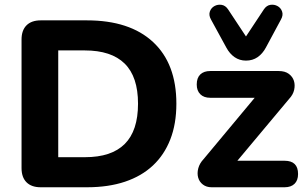

<svg xmlns="http://www.w3.org/2000/svg" viewBox="-20 -791 1294 811"><path d="M152 0Q113 0 92 -21Q71 -42 71 -81V-624Q71 -663 92 -684Q113 -705 152 -705H347Q528 -705 626.5 -613.5Q725 -522 725 -353Q725 -268 699.5 -202.5Q674 -137 626 -92Q578 -47 508 -23.5Q438 0 347 0ZM226 -127H338Q395 -127 437 -141Q479 -155 507 -183Q535 -211 549 -253.5Q563 -296 563 -353Q563 -467 506.5 -522.5Q450 -578 338 -578H226ZM874 0Q852 0 837 -11.5Q822 -23 817 -41Q812 -59 817.5 -80Q823 -101 840 -119L1085 -413V-378H868Q841 -378 826 -393Q811 -408 811 -434Q811 -462 826 -476.5Q841 -491 868 -491H1157Q1184 -491 1200 -479Q1216 -467 1221.5 -449.5Q1227 -432 1222.5 -411.5Q1218 -391 1201 -373L950 -73V-112H1182Q1239 -112 1239 -56Q1239 -29 1224 -14.5Q1209 0 1182 0ZM1019 -535Q992 -535 971 -549.5Q950 -564 936 -590L871 -709Q861 -727 866.5 -742.5Q872 -758 886 -765.5Q900 -773 916 -770.5Q932 -768 943 -752L1019 -637L1095 -752Q1106 -768 1122 -770.5Q1138 -773 1152 -765.5Q1166 -758 1171.5 -742.5Q1177 -727 1167 -709L1103 -590Q1089 -564 1068 -549.5Q1047 -535 1019 -535Z"/></svg>

Font: Nunito ExtraLight ExtraBold
Style: Regular
Weight: 800
Version: Version 3.602